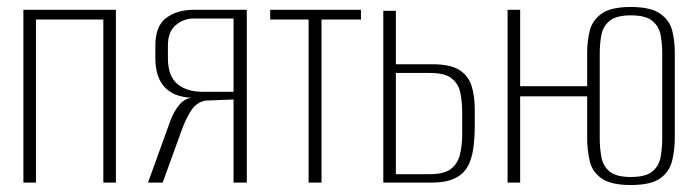

<svg xmlns="http://www.w3.org/2000/svg" viewBox="-20 -523 2000 550"><path d="M47 0V-495H312V0H276V-467H83V0Z M404 0 468 -177Q478 -204 493.5 -222.5Q509 -241 529 -243Q478 -245 451.5 -273.5Q425 -302 425 -358V-392Q425 -449 456.5 -472Q488 -495 535 -495H687V0H649V-238L570 -235Q544 -231 528 -207Q512 -183 499 -146L446 0ZM562 -260H649V-470H535Q506 -470 483.5 -451Q461 -432 461 -393V-357Q461 -305 488 -282.5Q515 -260 562 -260Z M864 0V-467H754V-495H1014V-467H901V0Z M1078 0V-492H1114V-339H1218Q1269 -339 1295 -323Q1321 -307 1330.5 -278Q1340 -249 1340 -210V-165Q1340 -127 1335.5 -96Q1331 -65 1318.5 -44Q1306 -23 1281.5 -11.5Q1257 0 1218 0ZM1114 -24H1211Q1252 -24 1271.5 -39Q1291 -54 1297.5 -80Q1304 -106 1304 -138V-201Q1304 -230 1299 -256Q1294 -282 1274.5 -298Q1255 -314 1211 -314H1114Z M1787 7Q1731 7 1704 -11.5Q1677 -30 1669.5 -61Q1662 -92 1662 -129V-372Q1662 -406 1669.5 -435.5Q1677 -465 1703.5 -484Q1730 -503 1787 -503Q1844 -503 1871 -484Q1898 -465 1905.5 -435.5Q1913 -406 1913 -372V-129Q1913 -92 1905 -61Q1897 -30 1870.5 -11.5Q1844 7 1787 7ZM1434 0V-495H1470V-276H1668V-247H1470V0ZM1787 -16Q1830 -16 1849 -32Q1868 -48 1872.5 -74Q1877 -100 1877 -127V-370Q1877 -397 1872.5 -422Q1868 -447 1849 -463Q1830 -479 1787 -479Q1745 -479 1726 -463Q1707 -447 1702.5 -422Q1698 -397 1698 -370V-127Q1698 -100 1702.5 -74Q1707 -48 1726 -32Q1745 -16 1787 -16Z"/></svg>

Font: Alumni Sans ExtraLight
Style: Regular
Weight: 250
Version: Version 1.018